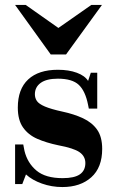

<svg xmlns="http://www.w3.org/2000/svg" viewBox="-20 -744 472 776"><path d="M232 12Q189 12 149.5 -2Q110 -16 85 -39L70 0H41V-160H74L79 -134Q91 -85 127.5 -54.5Q164 -24 233 -24Q281 -24 303 -39.5Q325 -55 325 -85Q325 -112 302 -128.5Q279 -145 215 -157Q167 -167 130.5 -183Q94 -199 73 -229Q52 -259 52 -309Q52 -384 94 -423Q136 -462 214 -462Q258 -462 290.5 -450Q323 -438 336 -417L347 -450H373V-305H339L336 -320Q325 -376 298.5 -401Q272 -426 214 -426Q168 -426 144.5 -409Q121 -392 121 -363Q121 -348 129 -336Q137 -324 161.5 -313.5Q186 -303 232 -293Q279 -283 315.5 -266Q352 -249 372.5 -220Q393 -191 393 -142Q393 -67 349 -27.5Q305 12 232 12ZM185 -524 41 -724H84L216 -631L349 -724H392L247 -524Z"/></svg>

Font: Libre Bodoni SemiBold
Style: Regular
Weight: 600
Designer: Pablo Impallari, Rodrigo Fuenzalida
Foundry: Impallari Type
Version: Version 2.005;gftools[0.9.23]